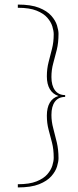

<svg xmlns="http://www.w3.org/2000/svg" viewBox="-20 -685 340 840"><path d="M58 135V121Q109 121 140 108.5Q171 96 187 77.5Q203 59 209 39.5Q215 20 215 5Q215 -32 207.5 -61Q200 -90 192.5 -118Q185 -146 185 -179Q185 -214 198 -236Q211 -258 236 -265Q211 -273 198 -295Q185 -317 185 -351Q185 -384 192.5 -413Q200 -442 207.5 -471.5Q215 -501 215 -535Q215 -550 209 -569.5Q203 -589 187 -607.5Q171 -626 140 -638.5Q109 -651 58 -651V-665Q116 -665 151 -651Q186 -637 204.5 -616Q223 -595 229.5 -573.5Q236 -552 236 -537Q236 -498 228.5 -467.5Q221 -437 213 -408.5Q205 -380 205 -348Q205 -311 220.5 -290Q236 -269 265 -269V-261Q236 -261 220.5 -240.5Q205 -220 205 -182Q205 -153 213 -123.5Q221 -94 228.5 -62Q236 -30 236 7Q236 22 229.5 43.5Q223 65 204.5 86Q186 107 151 121Q116 135 58 135Z"/></svg>

Font: Smooch Sans Thin
Style: Regular
Weight: 100
Designer: Robert E. Leuschke
Foundry: Robert E. Leuschke
Version: Version 1.010